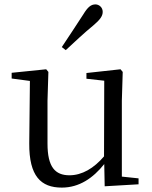

<svg xmlns="http://www.w3.org/2000/svg" viewBox="-20 -838 693 873"><path d="M261 -624 279 -610C320 -648 360 -686 405 -723C436 -749 447 -766 447 -784C447 -805 430 -818 414 -818C394 -818 379 -806 359 -773C326 -721 293 -673 261 -624ZM456 9 610 0V-27L534 -35V-380L538 -511L528 -523L373 -506V-480L454 -471L453 -127C407 -73 353 -41 296 -41C231 -41 196 -78 196 -185V-380L200 -511L190 -523L33 -507V-481L116 -470L113 -186C112 -37 166 15 261 15C340 15 403 -28 454 -92Z"/></svg>

Font: Source Han Serif CN
Style: Regular
Weight: 400
Designer: Ryoko NISHIZUKA 西塚涼子 (kana & ideographs); Frank Grießhammer (Latin, Greek & Cyrillic); Wenlong ZHANG 张文龙 (bopomofo); San
Foundry: Adobe
Version: Version 2.003;hotconv 1.1.1;makeotfexe 2.6.0